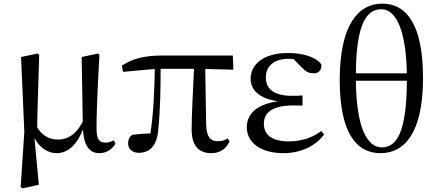

<svg xmlns="http://www.w3.org/2000/svg" viewBox="-20 -829 2401 1058"><path d="M291 15C356 15 405 -33 437 -116C442 -28 472 15 527 15C568 15 598 -7 616 -37L607 -56C594 -49 582 -43 563 -43C529 -43 512 -58 512 -122C512 -200 515 -295 528 -528L520 -534L430 -515L436 -159C401 -90 355 -60 300 -60C255 -60 217 -77 185 -126C186 -224 190 -323 196 -528L187 -534L96 -515L114 -104L94 202L104 209L194 189L170 -68C197 -17 243 15 291 15Z M1145 15C1191 15 1225 -8 1245 -49L1235 -66C1218 -56 1204 -51 1179 -51C1141 -51 1119 -72 1116 -140L1111 -449L1266 -445L1263 -523H874C776 -523 710 -506 651 -467L658 -433L833 -449C831 -339 827 -216 809 -94C771 -93 739 -90 708 -86C693 -75 686 -60 686 -39C686 -8 709 13 745 13C807 13 845 -28 852 -113C863 -218 865 -339 865 -450H1049C1044 -328 1036 -205 1036 -116C1036 -21 1079 15 1145 15Z M1542 15C1642 15 1722 -28 1766 -88L1751 -107C1699 -69 1641 -50 1570 -50C1478 -50 1434 -87 1434 -147C1434 -203 1472 -248 1598 -248C1609 -248 1620 -248 1647 -247V-303C1623 -301 1607 -301 1590 -301C1484 -301 1445 -342 1445 -403C1445 -465 1490 -505 1572 -505L1597 -504L1641 -459C1670 -430 1685 -425 1710 -425C1736 -425 1754 -444 1751 -474C1720 -517 1644 -537 1567 -537C1428 -537 1361 -471 1361 -395C1361 -334 1407 -285 1513 -271C1388 -254 1340 -196 1340 -128C1340 -39 1422 15 1542 15Z M2077 15C2209 15 2311 -97 2311 -399C2311 -689 2223 -809 2086 -809C1955 -809 1852 -693 1852 -388C1852 -99 1942 15 2077 15ZM2084 -17C2005 -17 1944 -120 1941 -384H2222C2221 -95 2164 -17 2084 -17ZM1941 -425C1943 -700 2001 -778 2081 -778C2159 -778 2217 -672 2222 -425Z"/></svg>

Font: Source Han Serif SC Medium
Style: Regular
Weight: 500
Designer: Ryoko NISHIZUKA 西塚涼子 (kana & ideographs); Frank Grießhammer (Latin, Greek & Cyrillic); Wenlong ZHANG 张文龙 (bopomofo); San
Foundry: Adobe
Version: Version 2.003;hotconv 1.1.1;makeotfexe 2.6.0